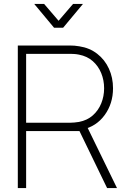

<svg xmlns="http://www.w3.org/2000/svg" viewBox="-20 -950 651 970"><path d="M112 0H70V-720H335Q345.5 -720 356.5 -719.2Q367.5 -718.5 381 -716Q433 -708 471.2 -678.2Q509.5 -648.5 530.2 -603.2Q551 -558 551 -504Q551 -427 509 -369Q467 -311 395 -295L387 -288H112ZM571 0H521L379 -293L415 -320ZM112 -678V-330H335Q343.5 -330 355.2 -331Q367 -332 379 -334Q420.5 -342 448.8 -367Q477 -392 491.5 -427.8Q506 -463.5 506 -504Q506 -544.5 491.5 -580.2Q477 -616 448.8 -641Q420.5 -666 379 -674Q367 -676.5 355.2 -677.2Q343.5 -678 335 -678ZM203 -930H153L253 -810H299L399 -930H349L276 -845Z"/></svg>

Font: Manrope Variable Light
Style: Regular
Weight: 200
Designer: Mikhail Sharanda
Foundry: Mikhail Sharanda
Version: Version 4.505